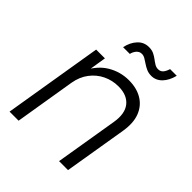

<svg xmlns="http://www.w3.org/2000/svg" viewBox="-203 -847 967 967"><g transform="rotate(45 280.5 -363.5)"><path d="M146 -323.2 92.8 0H28.3L115.7 -529.3H178.2L158.2 -404.3L143.6 -406.2Q177.2 -475.1 229.2 -506.1Q281.2 -537.1 341.8 -537.1Q397 -537.1 436.5 -513.7Q476.1 -490.2 493.7 -445.3Q511.2 -400.4 500.5 -335.4L444.8 0H380.9L436.5 -335.4Q447.8 -404.3 418 -441.2Q388.2 -478 326.2 -478Q283.2 -478 245.1 -459.7Q207 -441.4 180.7 -406.7Q154.3 -372.1 146 -323.2ZM405.3 -631.8Q386.2 -631.8 370.8 -638.7Q355.5 -645.5 342.5 -654.5Q329.6 -663.6 317.6 -670.4Q305.7 -677.2 294.4 -677.2Q277.3 -677.2 266.1 -664.3Q254.9 -651.4 251 -633.8H203.1Q211.4 -674.3 235.4 -700.4Q259.3 -726.6 295.4 -726.6Q315.9 -726.6 330.6 -719.5Q345.2 -712.4 357.4 -703.1Q369.6 -693.8 381.1 -686.8Q392.6 -679.7 405.8 -679.7Q421.4 -679.7 431.4 -689.9Q441.4 -700.2 448.7 -723.1H496.1Q485.8 -681.2 461.9 -656.5Q438 -631.8 405.3 -631.8Z"/></g></svg>

Font: Inter 24pt Light
Style: Italic
Weight: 300
Italic angle: -9.3988°
Designer: Rasmus Andersson
Foundry: rsms
Version: Version 4.001;git-66647c0bb